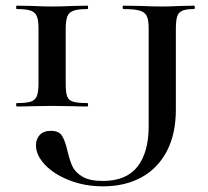

<svg xmlns="http://www.w3.org/2000/svg" viewBox="-20 -645 736 678"><path d="M289 -281Q291 -281 291 -275Q291 -269 289 -269Q256 -269 237 -270L163 -271L93 -270Q73 -269 39 -269Q37 -269 37 -275Q37 -281 39 -281Q73 -281 88.5 -286Q104 -291 110 -305.5Q116 -320 116 -350V-544Q116 -574 110 -588Q104 -602 88.5 -607.5Q73 -613 39 -613Q37 -613 37 -619Q37 -625 39 -625L93 -624Q137 -622 163 -622Q193 -622 239 -624L289 -625Q291 -625 291 -619Q291 -613 289 -613Q255 -613 239 -607Q223 -601 217.5 -586.5Q212 -572 212 -542V-350Q212 -319 217 -305Q222 -291 238 -286Q254 -281 289 -281ZM665 -613Q637 -613 623.5 -607Q610 -601 605.5 -586.5Q601 -572 601 -542V-258Q601 -172 569 -111Q537 -50 479 -18.5Q421 13 344 13Q279 13 224.5 -8.5Q170 -30 138.5 -63.5Q107 -97 107 -132Q107 -154 120.5 -168.5Q134 -183 160 -183Q188 -183 199 -165.5Q210 -148 218 -113Q226 -79 235.5 -58Q245 -37 270.5 -21.5Q296 -6 343 -6Q426 -6 465.5 -56.5Q505 -107 505 -200V-544Q505 -574 498.5 -588Q492 -602 473.5 -607.5Q455 -613 416 -613Q413 -613 413 -619Q413 -625 416 -625L477 -624Q523 -622 551 -622Q578 -622 620 -624L665 -625Q668 -625 668 -619Q668 -613 665 -613Z"/></svg>

Font: Cormorant Infant SemiBold
Style: Regular
Weight: 600
Designer: Christian Thalmann (Catharsis Fonts)
Foundry: Catharsis Fonts
Version: Version 4.000